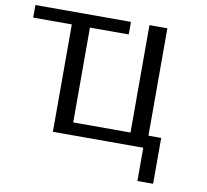

<svg xmlns="http://www.w3.org/2000/svg" viewBox="-88 -746 1101 1023"><g transform="rotate(10 462.5 -234.5)"><path d="M805 180H720V0H231V-581H22V-649H539V-581H329V-68H639V-649H736V-68H805Z"/></g></svg>

Font: Play
Style: Regular
Weight: 400
Designer: Jonas Hecksher (Cyrillic expansion: Cyreal)
Foundry: Jonas Hecksher, Playtype, e-types AS
Version: Version 2.101; ttfautohint (v1.5.65-e2d9)